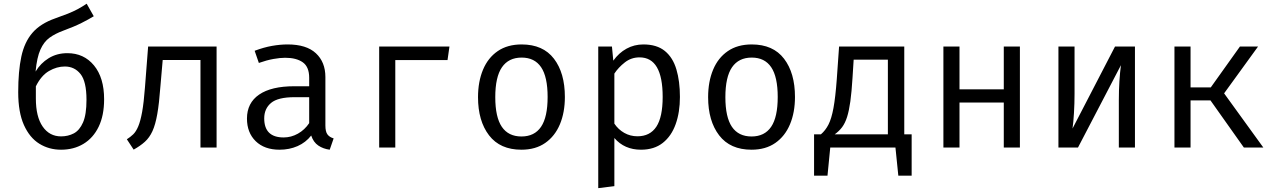

<svg xmlns="http://www.w3.org/2000/svg" viewBox="-20 -789 6809 1027"><path d="M443.6 -769.2 481.5 -702.1Q453.8 -685.1 415.6 -665.9Q377.4 -646.7 317.4 -624.6Q275.4 -609.2 245.1 -587.4Q214.9 -565.6 196.2 -523.8Q177.4 -482.1 170.3 -406.2Q196.9 -450.8 240.5 -477.7Q284.1 -504.6 340.5 -504.6Q428.7 -504.6 482.8 -439Q536.9 -373.3 536.9 -257.9Q536.9 -171.3 507.7 -111Q478.5 -50.8 426.4 -19.5Q374.4 11.8 306.7 11.8Q242.1 11.8 190.3 -20.3Q138.5 -52.3 107.9 -120.5Q77.4 -188.7 77.4 -295.9Q77.4 -408.2 94.1 -486.2Q110.8 -564.1 153.6 -613.6Q196.4 -663.1 275.4 -690.8Q314.9 -704.6 343.1 -715.9Q371.3 -727.2 394.9 -739.7Q418.5 -752.3 443.6 -769.2ZM171.8 -262.1Q171.8 -164.6 208.2 -112.1Q244.6 -59.5 306.7 -59.5Q344.1 -59.5 374.9 -75.6Q405.6 -91.8 424.1 -134.1Q442.6 -176.4 442.6 -254.9Q442.6 -353.3 410.5 -393.3Q378.5 -433.3 326.7 -433.3Q283.6 -433.3 242.1 -409.2Q200.5 -385.1 171.8 -327.2Z M1138.5 -540V0H1052.3V-468.2H850.3L837.9 -325.6Q831.3 -235.9 821.3 -179Q811.3 -122.1 795.4 -87.4Q779.5 -52.8 755.1 -30.8Q730.8 -8.7 694.9 11.3L658.5 -44.1Q677.4 -55.9 692.6 -70.5Q707.7 -85.1 719.5 -113.1Q731.3 -141 740.3 -190.5Q749.2 -240 755.4 -321.5L772.3 -540Z M1720.5 -117.9Q1720.5 -85.1 1731.3 -70.3Q1742.1 -55.4 1764.6 -48.7L1743.6 11.8Q1708.7 7.2 1682.6 -10.5Q1656.4 -28.2 1644.6 -64.1Q1615.4 -26.7 1571.5 -7.4Q1527.7 11.8 1475.4 11.8Q1394.4 11.8 1347.7 -33.8Q1301 -79.5 1301 -154.9Q1301 -238.5 1366.2 -283.1Q1431.3 -327.7 1554.4 -327.7H1633.8V-372.8Q1633.8 -431.3 1599.7 -455.6Q1565.6 -480 1505.1 -480Q1478.5 -480 1442.6 -473.6Q1406.7 -467.2 1364.6 -452.3L1342.1 -517.4Q1391.3 -535.9 1435.1 -543.6Q1479 -551.3 1518.5 -551.3Q1619 -551.3 1669.7 -504.1Q1720.5 -456.9 1720.5 -376.9ZM1497.4 -53.8Q1537.4 -53.8 1573.6 -74.1Q1609.7 -94.4 1633.8 -130.3V-269.2H1555.9Q1466.7 -269.2 1430 -238.5Q1393.3 -207.7 1393.3 -155.9Q1393.3 -53.8 1497.4 -53.8Z M2094.4 0H2008.2V-540H2384.1L2373.8 -467.7H2094.4Z M2770.3 -551.3Q2884.6 -551.3 2943.1 -474.9Q3001.5 -398.5 3001.5 -270.3Q3001.5 -187.7 2974.9 -124.1Q2948.2 -60.5 2896.4 -24.4Q2844.6 11.8 2769.2 11.8Q2654.9 11.8 2595.9 -65.1Q2536.9 -142.1 2536.9 -269.2Q2536.9 -352.3 2563.6 -416.2Q2590.3 -480 2642.3 -515.6Q2694.4 -551.3 2770.3 -551.3ZM2770.3 -481Q2700.5 -481 2664.9 -429.2Q2629.2 -377.4 2629.2 -269.2Q2629.2 -162.1 2664.4 -110.5Q2699.5 -59 2769.2 -59Q2839 -59 2874.1 -110.8Q2909.2 -162.6 2909.2 -270.3Q2909.2 -377.9 2874.4 -429.5Q2839.5 -481 2770.3 -481Z M3421.5 -551.3Q3493.3 -551.3 3536.2 -516.4Q3579 -481.5 3597.9 -418.2Q3616.9 -354.9 3616.9 -270.3Q3616.9 -188.7 3594.1 -124.9Q3571.3 -61 3525.1 -24.6Q3479 11.8 3408.7 11.8Q3320 11.8 3266.2 -50.8V206.7L3180 217.4V-540H3253.3L3260.5 -464.6Q3290.3 -506.2 3331.3 -528.7Q3372.3 -551.3 3421.5 -551.3ZM3401 -482.1Q3356.4 -482.1 3322.1 -455.1Q3287.7 -428.2 3266.2 -395.4V-127.7Q3287.2 -96.4 3319.2 -78.2Q3351.3 -60 3389.7 -60Q3456.9 -60 3490.8 -111.3Q3524.6 -162.6 3524.6 -270.8Q3524.6 -482.1 3401 -482.1Z M4001 -551.3Q4115.4 -551.3 4173.8 -474.9Q4232.3 -398.5 4232.3 -270.3Q4232.3 -187.7 4205.6 -124.1Q4179 -60.5 4127.2 -24.4Q4075.4 11.8 4000 11.8Q3885.6 11.8 3826.7 -65.1Q3767.7 -142.1 3767.7 -269.2Q3767.7 -352.3 3794.4 -416.2Q3821 -480 3873.1 -515.6Q3925.1 -551.3 4001 -551.3ZM4001 -481Q3931.3 -481 3895.6 -429.2Q3860 -377.4 3860 -269.2Q3860 -162.1 3895.1 -110.5Q3930.3 -59 4000 -59Q4069.7 -59 4104.9 -110.8Q4140 -162.6 4140 -270.3Q4140 -377.9 4105.1 -429.5Q4070.3 -481 4001 -481Z M4334.4 -70.3H4370.8Q4395.4 -91.3 4411.5 -122.8Q4427.7 -154.4 4438.2 -211.3Q4448.7 -268.2 4455.9 -365.6L4468.2 -540H4816.9V-70.3H4856.4V150.8H4785.1L4769.7 0H4421L4406.2 150.8H4334.4ZM4729.2 -469.7H4546.2L4540 -371.8Q4535.4 -296.9 4528.5 -246.7Q4521.5 -196.4 4511 -163.3Q4500.5 -130.3 4484.4 -108.7Q4468.2 -87.2 4444.6 -70.3H4729.2Z M5349.2 0V-240.5H5112.3V0H5026.2V-540H5112.3V-311.3H5349.2V-540H5435.4V0Z M6050.8 -540V0H5964.6V-252.8Q5964.6 -305.6 5967.7 -354.6Q5970.8 -403.6 5975.9 -440.5L5746.2 0H5641.5V-540H5727.7V-287.7Q5727.7 -235.4 5724.6 -184.4Q5721.5 -133.3 5716.9 -101.5L5944.1 -540Z M6262.1 0V-540H6348.2V-321.5H6456.4L6612.3 -540H6709.2L6527.7 -289.7L6737.4 0H6633.3L6454.9 -251.8H6348.2V0Z"/></svg>

Font: FiraCode Nerd Font Mono
Style: Regular
Weight: 400
Monospace: yes
Designer: Carrois Corporate, Edenspiekermann AG, Nikita Prokopov
Foundry: Carrois Corporate, Edenspiekermann AG, Nikita Prokopov
Version: Version 6.002;Nerd Fonts 3.4.0